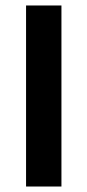

<svg xmlns="http://www.w3.org/2000/svg" viewBox="-20 -680 319 700"><path d="M75 0V-660H204V0Z"/></svg>

Font: Bricolage Grotesque 20pt SemiBold
Style: Regular
Weight: 600
Version: Version 1.001;gftools[0.9.33.dev8+g029e19f]